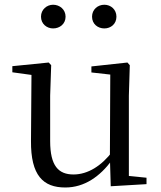

<svg xmlns="http://www.w3.org/2000/svg" viewBox="-20 -792 693 826"><path d="M260.9 14.6C343.5 14.6 410.3 -33 461.7 -103H488.1L464.9 -141.8C417.3 -78.8 358.2 -41.4 296.3 -41.4C231.5 -41.4 195.8 -78.2 195.8 -185.1V-380.4L200.2 -511.5L189.5 -523L33.1 -507.3V-481L137.7 -466.6L115.5 -483.7L113.3 -185.8C112.1 -37 165.6 14.6 260.9 14.6ZM456.4 9.3 610.3 0.2V-27.4L534.4 -35V-380.4L538.4 -511.5L528.2 -523L373.2 -506.2V-480.3L454.4 -471.2L452.8 -115.5V-114.1ZM208.4 -669.7C236.9 -669.7 262.1 -688.8 262.1 -720.3C262.1 -751.2 236.9 -771.6 208.4 -771.6C181.6 -771.6 156.4 -751.2 156.4 -720.3C156.4 -688.8 181.6 -669.7 208.4 -669.7ZM428.9 -669.7C456.7 -669.7 480.9 -688.8 480.9 -720.3C480.9 -751.2 456.7 -771.6 428.9 -771.6C400.6 -771.6 376 -751.2 376 -720.3C376 -688.8 400.6 -669.7 428.9 -669.7Z"/></svg>

Font: Source Han Serif TW VF
Style: Regular
Weight: 250
Designer: Ryoko NISHIZUKA 西塚涼子 (kana & ideographs); Frank Grießhammer (Latin, Greek & Cyrillic); Wenlong ZHANG 张文龙 (bopomofo); San
Foundry: Adobe
Version: Version 2.002;hotconv 1.1.0;makeotfexe 2.6.0